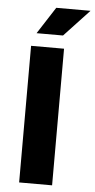

<svg xmlns="http://www.w3.org/2000/svg" viewBox="-57 -848 437 882"><g transform="rotate(5 162.0 -407.0)"><path d="M218 -630V0H66V-630ZM208 -690H86L166 -814H324Z"/></g></svg>

Font: Ek Mukta ExtraBold
Style: Regular
Weight: 800
Designer: Girish Dalvi and Yashodeep Gholap
Foundry: Ek Type
Version: Version 2.538;PS 1.002;hotconv 16.6.51;makeotf.lib2.5.65220;